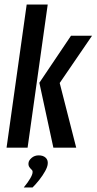

<svg xmlns="http://www.w3.org/2000/svg" viewBox="-20 -653 427 849"><path d="M9 0 98 -633H191L102 0ZM216 0 154 -287 294 -495H387L244 -286L317 0ZM85 176Q104 153 114 135.5Q124 118 124 109Q125 102 120 97.5Q115 93 110 86Q105 79 106 68Q107 56 120 45Q133 34 151 34Q171 34 182 44.5Q193 55 191 72Q190 85 179.5 104Q169 123 154 142Q139 161 124 176Z"/></svg>

Font: Alumni Sans Thin SemiBold
Style: Italic
Weight: 600
Italic angle: -8°
Version: Version 1.016